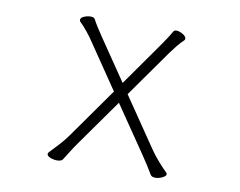

<svg xmlns="http://www.w3.org/2000/svg" viewBox="-78 -811 1155 924"><g transform="rotate(10 500.0 -348.5)"><path d="M500 -316 337 -86Q324 -68 309.5 -44.5Q295 -21 282 -1Q279 4 271.5 6.5Q264 9 255 9Q238 9 221.5 2.5Q205 -4 205 -14Q205 -19 210 -24Q235 -50 255.5 -72.5Q276 -95 293 -119L467 -365L316 -587Q305 -604 286 -627.5Q267 -651 250 -667Q246 -671 246 -676Q246 -687 262 -694Q278 -701 294 -701Q310 -701 315 -693Q323 -677 336.5 -656Q350 -635 362 -617L501 -413L649 -623Q662 -641 676.5 -663.5Q691 -686 698 -699Q702 -706 713 -706Q727 -706 744 -696Q761 -686 761 -675Q761 -670 758 -667Q741 -651 725 -631Q709 -611 696 -593L534 -364L701 -119Q717 -96 740.5 -69Q764 -42 783 -24Q786 -21 786 -17Q786 -8 769 0.5Q752 9 735 9Q717 9 711 -1Q703 -15 687.5 -39.5Q672 -64 657 -86Z"/></g></svg>

Font: Moon Stars Kai HW Light
Style: Regular
Weight: 300
Designer: GuiWonder
Version: Version 1.101